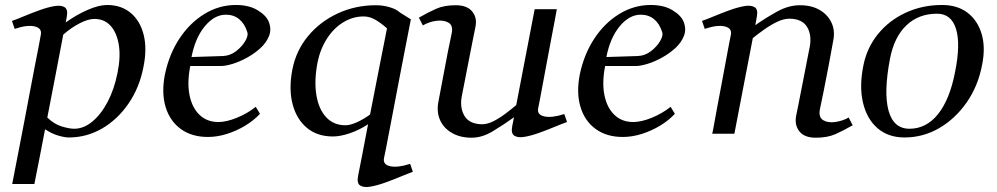

<svg xmlns="http://www.w3.org/2000/svg" viewBox="-20 -537 4003 771"><path d="M29 202Q31 191 38 155.5Q45 120 55 68Q65 16 76.5 -43.5Q88 -103 99 -162.5Q110 -222 120 -272.5Q130 -323 136.5 -357Q143 -391 144 -398Q149 -424 119 -431Q89 -438 39 -421L28 -453Q48 -460 78 -472.5Q108 -485 140 -496.5Q172 -508 198.5 -512.5Q225 -517 239.5 -508Q254 -499 248 -469Q246 -460 244 -447Q289 -479 333.5 -498Q378 -517 410 -517Q467 -517 505 -485Q543 -453 557 -397Q571 -341 556 -268Q540 -185 496 -121Q452 -57 390 -21Q328 15 256 15Q240 15 214 7.5Q188 0 161 -18Q149 44 138 101Q127 158 118 202ZM359 -461Q334 -461 300 -443.5Q266 -426 234 -398Q222 -335 205 -246Q188 -157 170 -65Q198 -38 228.5 -29Q259 -20 278 -20Q316 -20 351 -49Q386 -78 412.5 -128.5Q439 -179 452 -245Q465 -309 457 -357.5Q449 -406 424 -433.5Q399 -461 359 -461Z M815 13Q750 13 706 -19Q662 -51 645 -107.5Q628 -164 642 -237Q659 -319 700.5 -382Q742 -445 801 -481Q860 -517 927 -517Q980 -517 1014.5 -496Q1049 -475 1059 -450Q1071 -420 1060.5 -393Q1050 -366 1026 -344Q1002 -322 972 -305.5Q942 -289 914 -280.5Q886 -272 868 -272H744Q731 -206 741 -155.5Q751 -105 781 -76Q811 -47 857 -47Q889 -47 931 -64Q973 -81 1007 -108L1024 -80Q999 -53 964 -32Q929 -11 890.5 1Q852 13 815 13ZM749 -308 875 -312Q904 -313 928 -331.5Q952 -350 965 -372.5Q978 -395 973 -408Q963 -441 941 -459.5Q919 -478 887 -478Q841 -478 802.5 -431.5Q764 -385 749 -308Z M1440 -471Q1397 -471 1358.5 -447.5Q1320 -424 1293 -382Q1266 -340 1255 -286Q1241 -212 1250.5 -155Q1260 -98 1290 -66Q1320 -34 1367 -34Q1386 -34 1412 -45.5Q1438 -57 1466 -77Q1483 -164 1501 -256Q1519 -348 1534 -423Q1512 -443 1488.5 -457Q1465 -471 1440 -471ZM1317 11Q1254 11 1212.5 -23.5Q1171 -58 1155 -118.5Q1139 -179 1154 -258Q1169 -334 1217 -392Q1265 -450 1336 -483Q1407 -516 1490 -516Q1518 -516 1545 -508Q1572 -500 1587 -486L1629 -460H1630Q1628 -450 1621.5 -416.5Q1615 -383 1605.5 -334.5Q1596 -286 1585.5 -231Q1575 -176 1564.5 -121Q1554 -66 1545 -19Q1536 28 1530 59Q1524 90 1522 98Q1517 124 1547 130.5Q1577 137 1627 121L1638 153Q1618 160 1588 172.5Q1558 185 1526 196.5Q1494 208 1467.5 212.5Q1441 217 1426.5 208Q1412 199 1418 169Q1424 140 1434.5 85Q1445 30 1458 -38Q1423 -15 1385 -2Q1347 11 1317 11Z M1874 16Q1828 16 1795 -3Q1762 -22 1747.5 -54Q1733 -86 1740 -126Q1749 -172 1759 -226.5Q1769 -281 1778.5 -329Q1788 -377 1794 -404Q1800 -435 1781 -446Q1762 -457 1733 -453.5Q1704 -450 1678 -435L1662 -466Q1700 -488 1732 -502Q1764 -516 1810 -516Q1856 -516 1876.5 -490.5Q1897 -465 1889 -428Q1886 -413 1880 -383.5Q1874 -354 1867 -317.5Q1860 -281 1853 -246Q1846 -211 1841 -184.5Q1836 -158 1834 -149Q1826 -103 1845.5 -71Q1865 -39 1915 -38Q1937 -38 1961 -50Q1985 -62 2009 -80Q2033 -98 2053 -115Q2068 -192 2087 -292Q2106 -392 2127 -500H2216Q2214 -488 2208 -456.5Q2202 -425 2194 -383Q2186 -341 2177.5 -295.5Q2169 -250 2161.5 -209.5Q2154 -169 2148.5 -140Q2143 -111 2141 -102Q2136 -76 2166 -69.5Q2196 -63 2246 -79L2257 -47Q2237 -40 2207 -27.5Q2177 -15 2145 -3.5Q2113 8 2086.5 12.5Q2060 17 2045.5 8Q2031 -1 2037 -31Q2040 -46 2044 -66Q2002 -36 1959 -10Q1916 16 1874 16Z M2481 13Q2416 13 2372 -19Q2328 -51 2311 -107.5Q2294 -164 2308 -237Q2325 -319 2366.5 -382Q2408 -445 2467 -481Q2526 -517 2593 -517Q2646 -517 2680.5 -496Q2715 -475 2725 -450Q2737 -420 2726.5 -393Q2716 -366 2692 -344Q2668 -322 2638 -305.5Q2608 -289 2580 -280.5Q2552 -272 2534 -272H2410Q2397 -206 2407 -155.5Q2417 -105 2447 -76Q2477 -47 2523 -47Q2555 -47 2597 -64Q2639 -81 2673 -108L2690 -80Q2665 -53 2630 -32Q2595 -11 2556.5 1Q2518 13 2481 13ZM2415 -308 2541 -312Q2570 -313 2594 -331.5Q2618 -350 2631 -372.5Q2644 -395 2639 -408Q2629 -441 2607 -459.5Q2585 -478 2553 -478Q2507 -478 2468.5 -431.5Q2430 -385 2415 -308Z M2840 0Q2843 -12 2848.5 -43.5Q2854 -75 2862 -117Q2870 -159 2878.5 -204.5Q2887 -250 2894.5 -290.5Q2902 -331 2907.5 -360Q2913 -389 2915 -398Q2920 -424 2890 -431Q2860 -438 2810 -421L2799 -453Q2819 -460 2849 -472.5Q2879 -485 2911 -496.5Q2943 -508 2969.5 -512.5Q2996 -517 3010.5 -508Q3025 -499 3019 -469Q3016 -455 3013 -436Q3056 -466 3101.5 -491Q3147 -516 3192 -516Q3239 -516 3271.5 -497Q3304 -478 3319 -446Q3334 -414 3326 -374Q3318 -328 3307.5 -273.5Q3297 -219 3287.5 -171Q3278 -123 3272 -96Q3267 -66 3285.5 -54.5Q3304 -43 3333.5 -47Q3363 -51 3388 -65L3404 -34Q3366 -12 3334 2Q3302 16 3256 16Q3210 16 3190 -9.5Q3170 -35 3177 -72Q3180 -87 3186 -116.5Q3192 -146 3199 -182.5Q3206 -219 3213 -254Q3220 -289 3225 -315.5Q3230 -342 3232 -351Q3240 -398 3220.5 -429.5Q3201 -461 3151 -462Q3127 -462 3101 -449.5Q3075 -437 3049.5 -419Q3024 -401 3003 -384Q2988 -308 2969 -208Q2950 -108 2929 0Z M3612 15Q3547 15 3504 -22Q3461 -59 3445.5 -124.5Q3430 -190 3447 -274Q3461 -345 3505.5 -400Q3550 -455 3617 -486Q3684 -517 3763 -517Q3824 -517 3864.5 -486.5Q3905 -456 3921.5 -402Q3938 -348 3924 -278Q3908 -192 3862 -126Q3816 -60 3751.5 -22.5Q3687 15 3612 15ZM3632 -20Q3700 -20 3747 -79Q3794 -138 3815 -247Q3838 -360 3819 -421Q3800 -482 3743 -482Q3669 -482 3620 -435.5Q3571 -389 3554 -302Q3528 -166 3548 -93Q3568 -20 3632 -20Z"/></svg>

Font: Wittgenstein-Italic Regular
Style: Italic
Weight: 400
Italic angle: -11°
Designer: Jörg Drees
Foundry: Jörg Drees
Version: Version 1.000; ttfautohint (v1.8.4.7-5d5b)